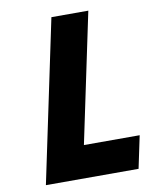

<svg xmlns="http://www.w3.org/2000/svg" viewBox="-90 -894 782 963"><g transform="rotate(-10 301.0 -412.5)"><path d="M426.5 -825H238.5L65 0H537L571.7 -165H287.7Z"/></g></svg>

Font: Hussar
Style: BdOblTwo
Weight: 700
Foundry: Cannot Into Space Fonts
Version: Version 2.00